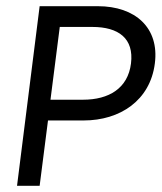

<svg xmlns="http://www.w3.org/2000/svg" viewBox="-20 -600 522 620"><path d="M480 -395C495 -510 417 -580 296 -580H108L35 0H108L135 -211H250C368 -211 465 -276 480 -395ZM403 -395C393 -315 332 -278 248 -278H143L173 -513H278C363 -513 413 -476 403 -395Z"/></svg>

Font: Charger
Style: It
Weight: 400
Designer: Jasper
Foundry: Cannot Into Space Fonts
Version: Version 0.98